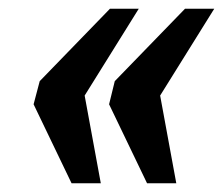

<svg xmlns="http://www.w3.org/2000/svg" viewBox="-20 -490 511 440"><path d="M57 -251 71 -304 232 -470H298L174 -271L211 -70H144ZM230 -251 243 -304 404 -470H471L347 -271L384 -70H317Z"/></svg>

Font: Noto Serif CondExtraBold
Style: Italic
Weight: 800
Width: 3
Italic angle: -12°
Designer: Monotype Design Team
Foundry: Monotype Imaging Inc.
Version: Version 1.001